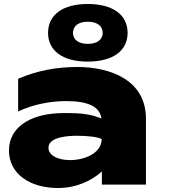

<svg xmlns="http://www.w3.org/2000/svg" viewBox="-20 -926 879 963"><path d="M491 0H712V-331C712 -523 536 -590 368 -590C262 -590 167 -572 71 -531V-367C143 -401 229 -419 311 -419C427 -419 481 -389 489 -331C484 -334 478 -336 471 -338C435 -352 385 -359 321 -359C305 -359 288 -359 270 -358C131 -351 25 -288 25 -171C25 -54 130 17 270 17C365 17 441 -21 491 -66ZM490 -229C490 -156 401 -123 332 -123C267 -123 223 -148 223 -185C223 -242 330 -245 368 -245C416 -245 467 -240 490 -229ZM420 -617C546 -617 620 -671 620 -761C620 -852 546 -906 420 -906C295 -906 221 -852 221 -761C221 -671 295 -617 420 -617ZM420 -706C374 -706 346 -727 346 -761C346 -796 374 -817 420 -817C467 -817 495 -796 495 -761C495 -727 467 -706 420 -706Z"/></svg>

Font: Bounded ExtBd
Style: Regular
Weight: 800
Designer: Vlad Churkin
Version: Version 3.0